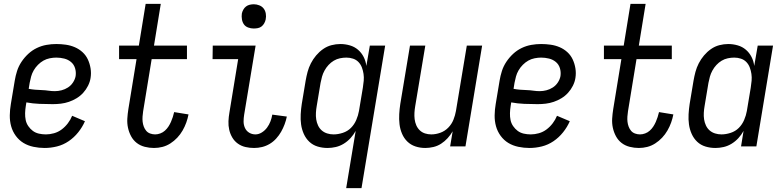

<svg xmlns="http://www.w3.org/2000/svg" viewBox="-20 -755 4040 990"><path d="M210 8Q181 8 152.5 2Q124 -4 101 -18Q78 -32 61.5 -54.5Q45 -77 37.5 -104Q30 -131 30.5 -160.5Q31 -190 36 -219L56 -339Q60 -364 68 -389Q76 -414 91 -436.5Q106 -459 126 -477.5Q146 -496 170 -507.5Q194 -519 219.5 -523.5Q245 -528 270 -528Q295 -528 319.5 -524.5Q344 -521 366 -511.5Q388 -502 405.5 -486Q423 -470 433 -448.5Q443 -427 447 -402.5Q451 -378 447 -353Q444 -333 434 -313Q424 -293 409 -276.5Q394 -260 375 -248.5Q356 -237 335.5 -230Q315 -223 294 -220.5Q273 -218 252 -218Q218 -218 183 -219.5Q148 -221 116 -227L113 -208Q110 -190 109.5 -171.5Q109 -153 112.5 -136Q116 -119 126 -104.5Q136 -90 149.5 -80Q163 -70 180.5 -66Q198 -62 217 -62Q237 -62 258.5 -68Q280 -74 298 -87.5Q316 -101 330 -119.5Q344 -138 352 -158L418 -130Q405 -100 383.5 -73Q362 -46 334 -27Q306 -8 274 0Q242 8 210 8ZM263 -285Q280 -285 297.5 -289.5Q315 -294 330.5 -304Q346 -314 356.5 -330Q367 -346 370 -363Q373 -384 367 -403.5Q361 -423 346 -435.5Q331 -448 311 -453Q291 -458 270 -458Q254 -458 236.5 -454.5Q219 -451 204 -442.5Q189 -434 176 -421Q163 -408 154 -392.5Q145 -377 140.5 -360.5Q136 -344 133 -328L128 -297Q143 -294 160.5 -292.5Q178 -291 195.5 -290.5Q213 -290 229.5 -287.5Q246 -285 263 -285Z M774 8Q750 8 726.5 2Q703 -4 685 -18Q667 -32 656 -52.5Q645 -73 640 -96Q635 -119 636.5 -143.5Q638 -168 642 -193L684 -450H594V-520H696L731 -735H809L774 -520H944V-450H762L718 -181Q716 -168 715 -154Q714 -140 715.5 -127Q717 -114 721.5 -102Q726 -90 734 -80.5Q742 -71 754.5 -66.5Q767 -62 780 -62Q793 -62 806.5 -67Q820 -72 830.5 -81.5Q841 -91 848.5 -102.5Q856 -114 861.5 -126.5Q867 -139 871 -151.5Q875 -164 878 -177L952 -165Q948 -144 940.5 -123Q933 -102 921.5 -82Q910 -62 894 -45Q878 -28 858.5 -15.5Q839 -3 817.5 2.5Q796 8 774 8Z M1290 8Q1267 8 1245.5 3Q1224 -2 1206.5 -14.5Q1189 -27 1178 -45.5Q1167 -64 1162 -85.5Q1157 -107 1158 -130Q1159 -153 1163 -175L1208 -450H1076L1077 -520H1298L1239 -164Q1236 -146 1236 -128.5Q1236 -111 1243 -95.5Q1250 -80 1264.5 -71Q1279 -62 1297 -62Q1314 -62 1330 -72Q1346 -82 1357 -97Q1368 -112 1374.5 -129Q1381 -146 1384 -164L1459 -154Q1455 -134 1447.5 -114Q1440 -94 1429.5 -75.5Q1419 -57 1404 -40.5Q1389 -24 1370.5 -13Q1352 -2 1331.5 3Q1311 8 1290 8ZM1288 -608Q1274 -608 1260 -613Q1246 -618 1238 -629Q1230 -640 1227.5 -655Q1225 -670 1227 -685Q1229 -695 1234.5 -705Q1240 -715 1248.5 -721.5Q1257 -728 1267.5 -730.5Q1278 -733 1289 -733Q1303 -733 1317 -727.5Q1331 -722 1339.5 -711Q1348 -700 1350.5 -685Q1353 -670 1350 -655Q1348 -645 1342.5 -635Q1337 -625 1328.5 -618.5Q1320 -612 1309.5 -610Q1299 -608 1288 -608Z M1765 215 1814 -80Q1803 -60 1787.5 -43Q1772 -26 1752.5 -14Q1733 -2 1711.5 3Q1690 8 1669 8Q1642 8 1617.5 0.5Q1593 -7 1575 -24Q1557 -41 1546.5 -64.5Q1536 -88 1532.5 -113.5Q1529 -139 1530.5 -166Q1532 -193 1536 -219L1556 -339Q1560 -362 1566 -384.5Q1572 -407 1583 -428.5Q1594 -450 1610 -469Q1626 -488 1646 -502Q1666 -516 1689 -522Q1712 -528 1735 -528Q1760 -528 1784 -521Q1808 -514 1826 -498.5Q1844 -483 1855 -461.5Q1866 -440 1869 -415L1887 -520H1966L1844 215ZM1700 -62Q1723 -62 1747.5 -70Q1772 -78 1789.5 -95.5Q1807 -113 1817 -136.5Q1827 -160 1831 -183L1851 -303Q1854 -321 1855.5 -339Q1857 -357 1854.5 -374Q1852 -391 1846 -407Q1840 -423 1828.5 -435Q1817 -447 1800.5 -452.5Q1784 -458 1766 -458Q1750 -458 1733 -454.5Q1716 -451 1701 -442Q1686 -433 1674 -420Q1662 -407 1653.5 -391.5Q1645 -376 1640.5 -360Q1636 -344 1633 -328L1613 -208Q1610 -191 1609 -173.5Q1608 -156 1610.5 -139.5Q1613 -123 1620 -108Q1627 -93 1639 -82.5Q1651 -72 1667 -67Q1683 -62 1700 -62Z M2173 8Q2146 8 2122 0Q2098 -8 2080.5 -25Q2063 -42 2053 -65.5Q2043 -89 2040 -114.5Q2037 -140 2038.5 -166.5Q2040 -193 2044 -219L2094 -520H2173L2121 -208Q2118 -191 2117 -174Q2116 -157 2118 -140.5Q2120 -124 2126.5 -109Q2133 -94 2144.5 -83Q2156 -72 2171.5 -67Q2187 -62 2204 -62Q2227 -62 2250.5 -70.5Q2274 -79 2291.5 -97Q2309 -115 2318 -137.5Q2327 -160 2331 -183L2387 -520H2466L2380 0H2301L2314 -78Q2303 -59 2288 -42.5Q2273 -26 2254.5 -14Q2236 -2 2214.5 3Q2193 8 2173 8Z M2710 8Q2681 8 2652.5 2Q2624 -4 2601 -18Q2578 -32 2561.5 -54.5Q2545 -77 2537.5 -104Q2530 -131 2530.5 -160.5Q2531 -190 2536 -219L2556 -339Q2560 -364 2568 -389Q2576 -414 2591 -436.5Q2606 -459 2626 -477.5Q2646 -496 2670 -507.5Q2694 -519 2719.5 -523.5Q2745 -528 2770 -528Q2795 -528 2819.5 -524.5Q2844 -521 2866 -511.5Q2888 -502 2905.5 -486Q2923 -470 2933 -448.5Q2943 -427 2947 -402.5Q2951 -378 2947 -353Q2944 -333 2934 -313Q2924 -293 2909 -276.5Q2894 -260 2875 -248.5Q2856 -237 2835.5 -230Q2815 -223 2794 -220.5Q2773 -218 2752 -218Q2718 -218 2683 -219.5Q2648 -221 2616 -227L2613 -208Q2610 -190 2609.5 -171.5Q2609 -153 2612.5 -136Q2616 -119 2626 -104.5Q2636 -90 2649.5 -80Q2663 -70 2680.5 -66Q2698 -62 2717 -62Q2737 -62 2758.5 -68Q2780 -74 2798 -87.5Q2816 -101 2830 -119.5Q2844 -138 2852 -158L2918 -130Q2905 -100 2883.5 -73Q2862 -46 2834 -27Q2806 -8 2774 0Q2742 8 2710 8ZM2763 -285Q2780 -285 2797.5 -289.5Q2815 -294 2830.5 -304Q2846 -314 2856.5 -330Q2867 -346 2870 -363Q2873 -384 2867 -403.5Q2861 -423 2846 -435.5Q2831 -448 2811 -453Q2791 -458 2770 -458Q2754 -458 2736.5 -454.5Q2719 -451 2704 -442.5Q2689 -434 2676 -421Q2663 -408 2654 -392.5Q2645 -377 2640.5 -360.5Q2636 -344 2633 -328L2628 -297Q2643 -294 2660.5 -292.5Q2678 -291 2695.5 -290.5Q2713 -290 2729.5 -287.5Q2746 -285 2763 -285Z M3274 8Q3250 8 3226.5 2Q3203 -4 3185 -18Q3167 -32 3156 -52.5Q3145 -73 3140 -96Q3135 -119 3136.5 -143.5Q3138 -168 3142 -193L3184 -450H3094V-520H3196L3231 -735H3309L3274 -520H3444V-450H3262L3218 -181Q3216 -168 3215 -154Q3214 -140 3215.5 -127Q3217 -114 3221.5 -102Q3226 -90 3234 -80.5Q3242 -71 3254.5 -66.5Q3267 -62 3280 -62Q3293 -62 3306.5 -67Q3320 -72 3330.5 -81.5Q3341 -91 3348.5 -102.5Q3356 -114 3361.5 -126.5Q3367 -139 3371 -151.5Q3375 -164 3378 -177L3452 -165Q3448 -144 3440.5 -123Q3433 -102 3421.5 -82Q3410 -62 3394 -45Q3378 -28 3358.5 -15.5Q3339 -3 3317.5 2.5Q3296 8 3274 8Z M3669 8Q3642 8 3617.5 0.5Q3593 -7 3575 -24Q3557 -41 3546.5 -64.5Q3536 -88 3532.5 -113.5Q3529 -139 3530.5 -166Q3532 -193 3536 -219L3556 -339Q3560 -362 3566 -384.5Q3572 -407 3583 -428.5Q3594 -450 3610 -469Q3626 -488 3646 -502Q3666 -516 3689 -522Q3712 -528 3735 -528Q3760 -528 3784 -521Q3808 -514 3826 -498.5Q3844 -483 3855 -461.5Q3866 -440 3869 -415L3887 -520H3966L3880 0H3801L3814 -80Q3803 -60 3787.5 -43Q3772 -26 3752.5 -14Q3733 -2 3711.5 3Q3690 8 3669 8ZM3700 -62Q3723 -62 3747.5 -70Q3772 -78 3789.5 -95.5Q3807 -113 3817 -136.5Q3827 -160 3831 -183L3851 -303Q3854 -321 3855.5 -339Q3857 -357 3854.5 -374Q3852 -391 3846 -407Q3840 -423 3828.5 -435Q3817 -447 3800.5 -452.5Q3784 -458 3766 -458Q3750 -458 3733 -454.5Q3716 -451 3701 -442Q3686 -433 3674 -420Q3662 -407 3653.5 -391.5Q3645 -376 3640.5 -360Q3636 -344 3633 -328L3613 -208Q3610 -191 3609 -173.5Q3608 -156 3610.5 -139.5Q3613 -123 3620 -108Q3627 -93 3639 -82.5Q3651 -72 3667 -67Q3683 -62 3700 -62Z"/></svg>

Font: Iosevka Custom
Style: Italic
Weight: 400
Italic angle: -9°
Monospace: yes
Designer: Belleve Invis
Foundry: Belleve Invis
Version: Version 30.3.3; ttfautohint (v1.8.3)